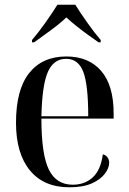

<svg xmlns="http://www.w3.org/2000/svg" viewBox="-20 -786 547 816"><path d="M275 10Q166 10 107 -62Q48 -134 48 -264Q48 -405 104 -475.5Q160 -546 262 -546Q357 -546 410 -484.5Q463 -423 463 -304V-282H156Q156 -130 187.5 -65.5Q219 -1 289 -1Q340 -1 374 -32Q408 -63 417 -130Q430 -127 437 -117Q444 -107 444 -94Q444 -72 425.5 -47.5Q407 -23 370 -6.5Q333 10 275 10ZM355 -292Q355 -425 334 -480.5Q313 -536 261 -536Q208 -536 183.5 -480.5Q159 -425 156 -292ZM116 -616Q142 -646 172.5 -689Q203 -732 224 -766H300Q321 -732 351.5 -689Q382 -646 408 -616V-606H399Q382 -618 356 -636.5Q330 -655 304.5 -675.5Q279 -696 262 -712Q235 -686 194.5 -656.5Q154 -627 125 -606H116Z"/></svg>

Font: Noto Serif Display SemiCondensed Medium
Style: Regular
Weight: 500
Width: 4
Designer: Monotype Design Team
Foundry: Monotype Imaging Inc.
Version: Version 2.009